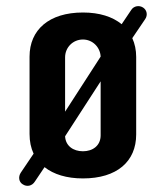

<svg xmlns="http://www.w3.org/2000/svg" viewBox="-20 -571 540 625"><path d="M76.2 -134.8C76.2 -110.8 80.6 -89.4 89.4 -70.8L47.9 -9.3C38.6 4.4 41.5 21.5 53.7 28.8C67.4 38.1 84.5 34.7 93.8 19.5L125 -26.9C154.8 -3.4 196.8 9.8 250 9.8C360.8 9.8 423.3 -45.4 423.3 -133.3V-385.7C423.3 -408.2 418.9 -428.7 410.6 -446.8L452.6 -508.8C461.4 -521.5 458.5 -538.1 445.8 -546.4C433.1 -554.7 415.5 -551.8 407.2 -538.6L376 -492.2C346.2 -516.6 303.7 -530.3 250 -530.3C139.2 -530.3 76.2 -473.6 76.2 -386.7ZM191.9 -384.3C191.9 -416.5 217.3 -442.4 250 -442.4C281.2 -442.4 306.2 -417.5 307.6 -386.7L191.9 -207.5ZM307.6 -130.4C307.6 -97.2 282.2 -78.6 250 -78.6C218.3 -78.6 193.4 -96.2 191.9 -127.4L307.6 -306.2Z"/></svg>

Font: Supermercado One
Style: Regular
Weight: 400
Designer: James Grieshaber
Foundry: James Grieshaber
Version: Version 1.002